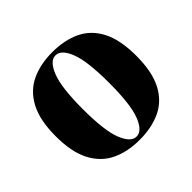

<svg xmlns="http://www.w3.org/2000/svg" viewBox="-138 -682 846 846"><g transform="rotate(-45 285.0 -259.0)"><path d="M285 -532Q360 -532 416.5 -505.5Q473 -479 504.5 -419Q536 -359 536 -259Q536 -159 504.5 -99Q473 -39 416.5 -12.5Q360 14 285 14Q211 14 154.5 -12.5Q98 -39 66 -99Q34 -159 34 -259Q34 -359 66 -419Q98 -479 154.5 -505.5Q211 -532 285 -532ZM285 -512Q250 -512 226.5 -452.5Q203 -393 203 -259Q203 -125 226.5 -65.5Q250 -6 285 -6Q321 -6 344 -65.5Q367 -125 367 -259Q367 -393 344 -452.5Q321 -512 285 -512Z"/></g></svg>

Font: Playfair Display ExtraBold
Style: Regular
Weight: 800
Designer: Claus Eggers Sørensen
Foundry: Claus Eggers Sørensen
Version: Version 1.203